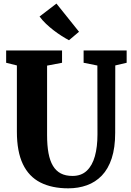

<svg xmlns="http://www.w3.org/2000/svg" viewBox="-20 -1018 715 1046"><path d="M352 8Q262.5 8 199.8 -24Q137 -56 104.5 -124.2Q72 -192.5 72 -300.5V-661.5L13.5 -676V-743H318V-676L236.5 -660.5V-281.5Q236.5 -225.5 244.2 -183.8Q252 -142 268.5 -114.5Q285 -87 311.2 -73.2Q337.5 -59.5 375 -59.5Q423 -59.5 453 -88Q483 -116.5 497 -167.2Q511 -218 511 -285.5L510.5 -661L435.5 -676V-743H670V-676L608 -661.5L607.5 -294.5Q607.5 -213 588.5 -155.2Q569.5 -97.5 534.8 -61.5Q500 -25.5 453.5 -8.8Q407 8 352 8ZM355.5 -799Q336.5 -809 315 -822.8Q293.5 -836.5 272 -853Q250.5 -869.5 230.8 -888.2Q211 -907 195.5 -928L287.5 -998.5L410.5 -845L356 -799Z"/></svg>

Font: Merriweather 24pt SemiCondensed Black
Style: Regular
Weight: 900
Width: 4
Designer: Eben Sorkin
Foundry: Eben Sorkin
Version: Version 2.100